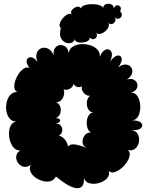

<svg xmlns="http://www.w3.org/2000/svg" viewBox="-20 -960 782 1013"><path d="M275 -29Q266 -10 247.5 -4.5Q229 1 207.5 -4.5Q186 -10 168 -22.5Q150 -35 141.5 -53Q133 -71 142 -90Q122 -76 104 -80.5Q86 -85 75 -100.5Q64 -116 65.5 -134.5Q67 -153 87 -167Q68 -165 54.5 -178.5Q41 -192 34 -214Q27 -236 27.5 -259Q28 -282 37.5 -299Q47 -316 66 -318Q43 -319 30 -335.5Q17 -352 13.5 -375.5Q10 -399 15.5 -422Q21 -445 35 -460Q49 -475 71 -475Q57 -482 55.5 -499Q54 -516 61 -536Q68 -556 80.5 -573.5Q93 -591 108 -599.5Q123 -608 136 -601Q117 -626 121 -642Q125 -658 142 -658Q159 -658 178 -633Q167 -661 174 -680Q181 -699 198 -705.5Q215 -712 233.5 -703.5Q252 -695 263 -668Q260 -692 270 -706Q280 -720 296 -722Q312 -724 325.5 -713.5Q339 -703 343 -679Q345 -702 363.5 -713.5Q382 -725 406.5 -727Q431 -729 455 -721.5Q479 -714 494 -698.5Q509 -683 506 -660Q521 -694 540 -699Q559 -704 567.5 -686.5Q576 -669 561 -635Q583 -665 601 -667Q619 -669 622 -651.5Q625 -634 603 -604Q625 -621 643.5 -619.5Q662 -618 671.5 -605.5Q681 -593 677 -575Q673 -557 650 -540Q672 -547 686 -539.5Q700 -532 704 -518.5Q708 -505 700.5 -491.5Q693 -478 671 -471Q690 -472 701.5 -457.5Q713 -443 717.5 -421.5Q722 -400 719 -378Q716 -356 705.5 -341Q695 -326 676 -325Q713 -325 725 -311.5Q737 -298 724.5 -285Q712 -272 675 -273Q699 -269 708 -250.5Q717 -232 713 -211Q709 -190 694 -176.5Q679 -163 655 -168Q667 -157 664 -139Q661 -121 648 -102.5Q635 -84 617.5 -70Q600 -56 583 -51.5Q566 -47 554 -58Q560 -35 543.5 -18Q527 -1 501 6Q475 13 452 7Q429 1 423 -22Q426 33 388 33Q350 33 275 -29ZM440 -178Q417 -188 415.5 -208.5Q414 -229 426.5 -245.5Q439 -262 460 -261Q447 -268 441.5 -285Q436 -302 438 -321Q440 -340 449.5 -353.5Q459 -367 476 -367Q456 -366 446 -383.5Q436 -401 438.5 -422.5Q441 -444 455 -455Q436 -453 422 -470Q408 -487 412 -505Q400 -498 387.5 -501.5Q375 -505 368 -517Q364 -500 348 -491.5Q332 -483 316 -488Q321 -474 317 -458Q313 -442 302 -431Q291 -420 275 -420Q289 -416 295.5 -403Q302 -390 300.5 -374.5Q299 -359 290.5 -348Q282 -337 266 -337Q287 -338 294 -331Q301 -324 294 -316.5Q287 -309 266 -309Q290 -310 300.5 -297.5Q311 -285 308.5 -269Q306 -253 290 -244Q307 -242 322 -224Q337 -206 338 -187Q352 -202 378.5 -197.5Q405 -193 440 -178ZM301 -813Q291 -820 295 -834.5Q299 -849 310.5 -863Q322 -877 335.5 -884Q349 -891 359 -883Q350 -895 360 -907.5Q370 -920 385 -924Q400 -928 408 -915Q408 -926 425.5 -932Q443 -938 466 -938Q489 -938 506.5 -932Q524 -926 524 -915Q524 -932 538 -937.5Q552 -943 566 -937.5Q580 -932 580 -915Q587 -931 597.5 -932Q608 -933 614.5 -924.5Q621 -916 614 -900Q626 -888 622 -876.5Q618 -865 606.5 -861.5Q595 -858 583 -869Q593 -858 587.5 -847Q582 -836 570.5 -833Q559 -830 550 -842Q558 -831 552.5 -818Q547 -805 534.5 -794.5Q522 -784 508 -781Q494 -778 485 -789Q495 -777 490 -766.5Q485 -756 474 -753.5Q463 -751 453 -763Q455 -751 443.5 -744Q432 -737 416 -735.5Q400 -734 387.5 -738.5Q375 -743 373 -755Q373 -741 359 -735Q345 -729 328.5 -734.5Q312 -740 302 -758.5Q292 -777 301 -813Z"/></svg>

Font: Rubik Bubbles
Style: Regular
Weight: 400
Designer: Hubert and Fischer, NaN
Foundry: Hubert and Fischer, NaN
Version: Version 2.200